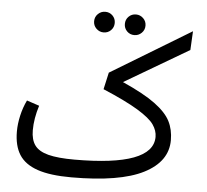

<svg xmlns="http://www.w3.org/2000/svg" viewBox="-57 -889 1040 964"><g transform="rotate(5 463.5 -407.5)"><path d="M877 -675 554 -485Q662 -437 719 -395Q776 -353 797.5 -311Q819 -269 819 -215Q819 -107 700 -46.5Q581 14 337 14Q230 14 166 -8Q102 -30 73.5 -75Q45 -120 45 -192Q45 -230 54.5 -272Q64 -314 82 -351L145 -330Q124 -264 124 -205Q124 -157 144.5 -129Q165 -101 213 -88.5Q261 -76 345 -76Q741 -76 741 -225Q741 -257 720 -287Q699 -317 637.5 -354.5Q576 -392 460 -441L479 -526L882 -770ZM383 -777Q383 -799 398.5 -814Q414 -829 435 -829Q457 -829 472 -814Q487 -799 487 -777Q487 -755 472 -740Q457 -725 435 -725Q414 -725 398.5 -740Q383 -755 383 -777ZM538 -777Q538 -799 553 -814Q568 -829 590 -829Q611 -829 626.5 -814Q642 -799 642 -777Q642 -755 626.5 -740Q611 -725 590 -725Q568 -725 553 -740Q538 -755 538 -777Z"/></g></svg>

Font: FiraGO
Style: Regular
Weight: 400
Designer: bBox Type
Foundry: bBox Type GmbH
Version: Version 1.001;April 20, 2020;FontCreator 12.0.0.2555 64-bit